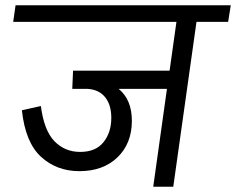

<svg xmlns="http://www.w3.org/2000/svg" viewBox="-20 -708 895 728"><path d="M845 -625H725L637 0H561L613 -371H430Q480 -330 480 -250Q480 -164 425.5 -111.5Q371 -59 281 -59Q195 -59 135.5 -113.5Q76 -168 63 -290L135 -306Q147 -213 186.5 -172.5Q226 -132 284 -132Q343 -132 372.5 -169Q402 -206 402 -261Q402 -310 379 -339Q356 -368 313 -371H254L257 -440H623L649 -625H30L39 -688H855Z"/></svg>

Font: FiraGO Book
Style: Italic
Weight: 350
Italic angle: -8°
Designer: bBox Type GmbH
Foundry: bBox Type GmbH
Version: Version 1.001